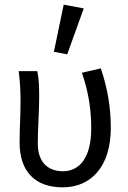

<svg xmlns="http://www.w3.org/2000/svg" viewBox="-20 -791 550 823"><path d="M253 -771 211 -569 268 -558 339 -755ZM64 -181C64 -53 133 12 249 12C371 12 455 -78 455 -243C455 -329 441 -414 412 -498L331 -479C362 -390 371 -314 371 -240C371 -114 320 -57 250 -57C192 -57 142 -89 142 -176C142 -236 148 -318 148 -373C148 -416 147 -452 140 -486H60C67 -435 68 -391 68 -353C68 -295 64 -238 64 -181Z"/></svg>

Font: Cambridge Sans
Style: Regular
Weight: 400
Version: Version 2.020;PS 002.020;hotconv 1.0.88;makeotf.lib2.5.64775